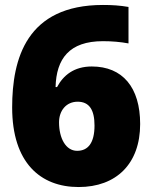

<svg xmlns="http://www.w3.org/2000/svg" viewBox="-20 -744 612 774"><path d="M297 10C449 10 545 -84 545 -244C545 -392 474 -476 350 -476C278 -476 235 -440 210 -393H204C207 -507 259 -578 395 -578C432 -578 465 -575 498 -569V-716C463 -722 432 -724 395 -724C87 -724 29 -507 29 -311C29 -88 143 10 297 10ZM291 -136C245 -136 218 -187 218 -251C218 -298 247 -334 293 -334C340 -334 361 -301 361 -238C361 -168 335 -136 291 -136Z"/></svg>

Font: Noto Sans Malayalam Black
Style: Regular
Weight: 900
Designer: Jelle Bosma - Monotype Design Team
Foundry: Monotype Imaging Inc.
Version: Version 2.104